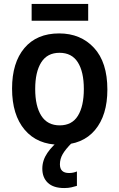

<svg xmlns="http://www.w3.org/2000/svg" viewBox="-20 -722 603 971"><path d="M283 10Q169 10 105 -65.5Q41 -141 41 -274Q41 -405 103.5 -479Q166 -553 279 -553Q388 -553 455.5 -480Q523 -407 523 -269Q523 -139 460.5 -64.5Q398 10 283 10ZM282 -88Q344 -88 374 -136.5Q404 -185 404 -272Q404 -359 373.5 -407Q343 -455 281 -455Q219 -455 188.5 -406.5Q158 -358 158 -272Q158 -185 189 -136.5Q220 -88 282 -88ZM305 229Q250 229 222 202.5Q194 176 194 131Q194 89 219.5 51.5Q245 14 286 -16L344 0Q311 33 297 57.5Q283 82 283 109Q283 153 329 153Q351 153 369 145V218Q356 222 340.5 225.5Q325 229 305 229ZM140 -617V-702H426V-617Z"/></svg>

Font: Noto Sans Mono SemiCondensed SemiBold
Style: Regular
Weight: 600
Width: 4
Designer: Monotype Design Team
Foundry: Monotype Imaging Inc.
Version: Version 2.014; ttfautohint (v1.8.4.7-5d5b)